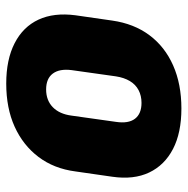

<svg xmlns="http://www.w3.org/2000/svg" viewBox="-13 -578 602 616"><g transform="rotate(90 288.0 -270.0)"><path d="M248 11Q171 11 118.5 -16Q66 -43 43 -92.5Q20 -142 29 -211L46 -329Q56 -399 93 -448.5Q130 -498 190 -524.5Q250 -551 328 -551Q406 -551 458 -524Q510 -497 533.5 -447.5Q557 -398 547 -329L530 -211Q521 -142 483.5 -92.5Q446 -43 386.5 -16Q327 11 248 11ZM267 -117Q302 -117 324 -138.5Q346 -160 351 -199L371 -341Q377 -381 361 -402Q345 -423 310 -423Q287 -423 269 -413.5Q251 -404 240 -385.5Q229 -367 225 -341L205 -199Q200 -160 216 -138.5Q232 -117 267 -117Z"/></g></svg>

Font: Pathway Extreme Condensed ExtraBold
Style: Italic
Weight: 800
Width: 3
Italic angle: -8°
Version: Version 1.001;gftools[0.9.26]